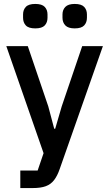

<svg xmlns="http://www.w3.org/2000/svg" viewBox="-20 -754 554 974"><path d="M293 -214 397 -520H502L283 103Q271 138 254.5 159.5Q238 181 212.5 190.5Q187 200 146 200H83V111H171L201 23L12 -520H121L225 -214L255 -101H260ZM159 -610Q125 -610 111 -625Q97 -640 97 -664V-681Q97 -704 111 -719Q125 -734 159 -734Q193 -734 207 -719Q221 -704 221 -681V-664Q221 -640 207 -625Q193 -610 159 -610ZM359 -610Q326 -610 311.5 -625Q297 -640 297 -664V-681Q297 -704 311.5 -719Q326 -734 359 -734Q393 -734 407 -719Q421 -704 421 -681V-664Q421 -640 407 -625Q393 -610 359 -610Z"/></svg>

Font: IBM Plex Sans Medium
Style: Regular
Weight: 500
Designer: Mike Abbink, Paul van der Laan, Pieter van Rosmalen
Foundry: Bold Monday
Version: Version 3.201